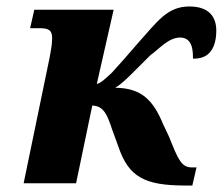

<svg xmlns="http://www.w3.org/2000/svg" viewBox="-20 -566 688 593"><path d="M547 7H574L587 -49H574C540 -48 530 -74 502 -144L484 -182C453 -257 417 -294 336 -295C363 -311 390 -342 445 -396C471 -414 500 -450 536 -450C563 -450 577 -431 576 -385C627 -383 648 -419 648 -472C648 -513 626 -546 565 -546C496 -546 466 -499 408 -435C368 -389 351 -369 326 -342C310 -327 289 -307 279 -307L331 -536H86L73 -479H101C132 -479 141 -472 141 -448C141 -426 136 -404 133 -387L53 0H215L265 -240C300 -239 311 -212 326 -167L346 -112C378 -18 429 6 547 7Z"/></svg>

Font: Noto Serif SemiCondensed Extra
Style: Italic
Weight: 800
Width: 4
Italic angle: -12°
Designer: Monotype Design Team
Foundry: Monotype Imaging Inc.
Version: Version 1.901